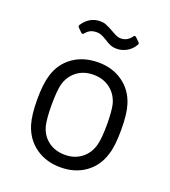

<svg xmlns="http://www.w3.org/2000/svg" viewBox="-130 -794 796 898"><g transform="rotate(20 268.0 -345.0)"><path d="M77 -131Q63 -177 63 -254Q63 -331 77 -376Q96 -440 148 -477Q200 -514 274 -514Q345 -514 396.5 -477Q448 -440 467 -377Q481 -334 481 -254Q481 -173 467 -131Q448 -66 396.5 -29Q345 8 273 8Q201 8 149 -29Q97 -66 77 -131ZM401 -152Q410 -188 410 -253Q410 -319 402 -354Q390 -399 355.5 -425.5Q321 -452 272 -452Q223 -452 189 -425.5Q155 -399 143 -354Q135 -319 135 -253Q135 -187 143 -152Q154 -107 188.5 -80.5Q223 -54 273 -54Q321 -54 355 -80.5Q389 -107 401 -152ZM269 -625Q251 -636 241 -640Q231 -644 219 -644Q201 -644 188.5 -638.5Q176 -633 164 -619Q158 -610 150 -617L132 -635Q125 -642 130 -649Q163 -698 216 -698Q232 -698 244.5 -693Q257 -688 267.5 -682.5Q278 -677 281 -675Q285 -673 295.5 -667Q306 -661 314.5 -658Q323 -655 331 -655Q364 -655 384 -683Q390 -693 398 -685L416 -668Q423 -661 417 -653Q403 -629 379.5 -616Q356 -603 331 -603Q312 -603 298 -609Q284 -615 269 -625Z"/></g></svg>

Font: Barlow
Style: Regular
Weight: 400
Designer: Jeremy Tribby
Foundry: Tribby Type
Version: Version 1.408;December 10, 2018;FontCreator 11.5.0.2430 64-b